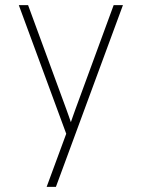

<svg xmlns="http://www.w3.org/2000/svg" viewBox="-20 -531 550 745"><path d="M161 194 237 -12 53 -511H89L237 -108Q241.5 -95.5 246 -82.8Q250.5 -70 255 -57Q259.5 -70 264 -82.8Q268.5 -95.5 273 -108L421 -511H457L197 194Z"/></svg>

Font: Overpass Thin
Style: Regular
Weight: 250
Designer: Delve Withrington, Dave Bailey, Thomas Jockin
Foundry: Delve Fonts LLC
Version: Version 4.000